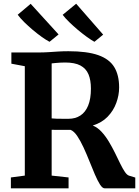

<svg xmlns="http://www.w3.org/2000/svg" viewBox="-20 -1030 762 1050"><path d="M39.5 0V-59.6L115.7 -69.7V-667.9L42.2 -681.7V-743H186Q218.7 -743 246 -744.8Q273.4 -746.6 299.2 -748.3Q325.1 -749.9 353.9 -749.9Q456.2 -749.9 517.2 -728.5Q578.1 -707 604.8 -663.1Q631.5 -619.2 631.5 -551.7Q631.5 -509.4 615.9 -467Q600.4 -424.5 568.5 -391.6Q536.6 -358.7 487.3 -343.6Q513.6 -332.9 535.2 -309.5Q556.8 -286.1 575 -255.9Q593.1 -225.7 608.6 -194.4Q624 -163.1 637.3 -135.5Q650.6 -108 662.9 -89.9Q675.2 -71.9 687.2 -68.9L719.8 -59V0H552.6Q540.1 0 526.7 -21.1Q513.4 -42.1 498.9 -75.9Q484.4 -109.7 469 -148.5Q453.5 -187.4 436.8 -223.7Q420 -260.1 402.4 -286.2Q384.9 -312.3 365.9 -319.9Q355.8 -319.9 341.5 -319.9Q327.1 -319.9 312 -319.9Q297 -319.9 283.8 -319.9Q270.6 -320 262.5 -320.1V-69.7L355 -59.6V0ZM355.2 -380.4Q392.1 -380.4 419.6 -398.2Q447 -416 462.1 -452.6Q477.2 -489.2 477.2 -545.5Q477.2 -591.8 463.9 -623.6Q450.5 -655.5 419.6 -671.9Q388.7 -688.2 335.7 -688.2Q321.7 -688.2 308.7 -687.4Q295.6 -686.6 284 -685.5Q272.4 -684.3 262.5 -683.3V-382.5Q272.8 -381.2 291.3 -380.7Q309.9 -380.3 328.2 -380.4Q346.4 -380.4 355.2 -380.4ZM396.5 -1009.6 544.2 -840.6 496.7 -801.6H496Q478.3 -811.4 454.5 -828.6Q430.8 -845.8 405.7 -866.7Q380.7 -887.7 358.7 -909.1Q336.6 -930.4 322.7 -949ZM147.7 -1009.2 300.3 -841.7 251.1 -801.6H250.5Q232.4 -811.1 208.3 -828.2Q184.2 -845.4 159.1 -866.5Q134.1 -887.7 112.2 -909.2Q90.4 -930.8 76.8 -949.4Z"/></svg>

Font: Merriweather 7pt Light
Style: Regular
Weight: 300
Designer: Eben Sorkin
Foundry: Eben Sorkin
Version: Version 2.200;gftools[0.9.31]